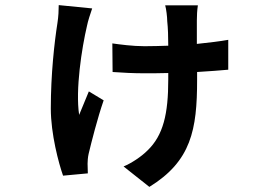

<svg xmlns="http://www.w3.org/2000/svg" viewBox="-20 -632 1040 752"><path d="M755 -611H627C631 -598 635 -565 635 -549C638 -522 639 -488 639 -453C608 -452 577 -451 546 -451C500 -451 448 -458 420 -462L421 -350C460 -347 505 -345 542 -345C575 -345 608 -345 639 -346C639 -337 639 -328 639 -320C639 -187 620 -102 557 -42C533 -18 495 7 464 20L565 100C729 -1 752 -124 752 -319C752 -327 752 -338 752 -350C800 -353 842 -356 874 -359V-476C841 -470 798 -465 751 -460C751 -499 751 -535 751 -552C751 -569 752 -592 755 -611ZM341 -599 210 -612C210 -593 209 -567 205 -542C193 -466 179 -341 179 -207C179 -107 210 8 227 56L324 47C324 35 323 18 323 9C323 1 324 -16 327 -29C338 -75 362 -170 386 -239L328 -274C316 -245 300 -206 290 -182C275 -280 300 -443 321 -532C324 -548 334 -579 341 -599Z"/></svg>

Font: Source Han Sans CN
Style: Bold
Weight: 700
Designer: Ryoko NISHIZUKA 西塚涼子 (kana, bopomofo & ideographs); Paul D. Hunt (Latin, Greek & Cyrillic); Sandoll Communications 산돌커뮤니
Foundry: Adobe
Version: Version 2.001;hotconv 1.0.107;makeotfexe 2.5.65593